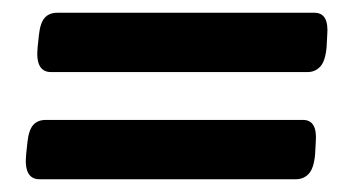

<svg xmlns="http://www.w3.org/2000/svg" viewBox="-20 -384 560 301"><path d="M42 -103Q17 -103 21 -142L23 -161Q25 -180 32 -188Q39 -196 52 -196H455Q478 -196 475 -161L474 -142Q472 -120 464 -111.5Q456 -103 444 -103ZM60 -271Q35 -271 39 -310L41 -329Q43 -348 50 -356Q57 -364 70 -364H473Q496 -364 493 -329L492 -310Q490 -288 482 -279.5Q474 -271 462 -271Z"/></svg>

Font: Asap Condensed Condensed SemiBold
Style: Italic
Weight: 600
Width: 3
Italic angle: -6°
Designer: Pablo Cosgaya
Foundry: Omnibus-Type
Version: Version 3.001; ttfautohint (v1.8.4.7-5d5b)